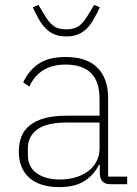

<svg xmlns="http://www.w3.org/2000/svg" viewBox="-20 -753 562 785"><path d="M431 0Q390 0 388 -42V-79H384Q366 -40 327 -14Q288 12 222 12Q143 12 100 -26Q57 -64 57 -133Q57 -166 67 -193Q77 -220 100.5 -239.5Q124 -259 161.5 -269.5Q199 -280 254 -280H387V-348Q387 -420 352 -454.5Q317 -489 248 -489Q141 -489 100 -399L75 -416Q96 -463 137 -491.5Q178 -520 249 -520Q334 -520 378 -476.5Q422 -433 422 -352V-31H500V0ZM225 -19Q258 -19 287.5 -27.5Q317 -36 339 -52Q361 -68 374 -92Q387 -116 387 -148V-252H254Q170 -252 132 -223.5Q94 -195 94 -148V-120Q94 -70 130.5 -44.5Q167 -19 225 -19ZM251 -604Q222 -604 201.5 -613Q181 -622 166 -637.5Q151 -653 138.5 -675Q126 -697 114 -723L137 -733L154 -705Q166 -684 176 -670.5Q186 -657 197 -648.5Q208 -640 221 -636.5Q234 -633 251 -633Q285 -633 305 -648.5Q325 -664 348 -705L365 -733L388 -723Q376 -697 363.5 -675Q351 -653 336 -637.5Q321 -622 300.5 -613Q280 -604 251 -604Z"/></svg>

Font: IBM Plex Sans ExtLt
Style: Regular
Weight: 200
Designer: Mike Abbink, Paul van der Laan, Pieter van Rosmalen
Foundry: Bold Monday
Version: Version 3.005